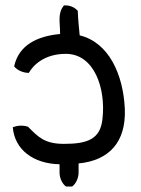

<svg xmlns="http://www.w3.org/2000/svg" viewBox="-20 -585 518 706"><path d="M439 -185C444 -62 381 5 269 16V49C269 71 258 92 245 101H223C210 92 199 72 199 49V19C103 17 34 -34 27 -117C45 -124 64 -125 83 -119C120 -82 143 -56 215 -56C300 -56 350 -72 357 -150C369 -258 328 -387 222 -387C142 -387 101 -344 86 -317C63 -317 42 -328 32 -341C49 -419 116 -452 201 -460C201 -506 191 -535 215 -565C237 -567 256 -557 266 -545C267 -515 270 -485 273 -455C380 -429 433 -312 439 -185Z"/></svg>

Font: Snowfall
Style: Rev
Weight: 400
Designer: Jasper
Foundry: Cannot Into Space Fonts
Version: Version 0.9